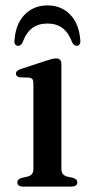

<svg xmlns="http://www.w3.org/2000/svg" viewBox="-20 -690 336 710"><path d="M207 -454V-66.5Q207 -53.5 212.2 -47Q217.5 -40.5 226.5 -37.5L249.5 -32.5Q257.5 -30 261.8 -26Q266 -22 266 -15.5Q266 -8.5 260.2 -4.2Q254.5 0 244.5 0H65Q55 0 49.5 -4.2Q44 -8.5 44 -15.5Q44 -21.5 48.2 -25.8Q52.5 -30 60 -32L84 -37.5Q93.5 -40.5 98.5 -46.8Q103.5 -53 103.5 -66V-381.5Q103.5 -392.5 100 -397Q96.5 -401.5 88 -403L54 -404Q46 -405.5 42.5 -408.8Q39 -412 39 -417.5Q39 -423.5 43.2 -427.5Q47.5 -431.5 57.5 -435L150.5 -465.5Q164 -470 172 -472Q180 -474 188 -474Q197 -474 202 -468.8Q207 -463.5 207 -454ZM155.5 -603Q122.5 -603 99.8 -586.5Q77 -570 63 -532Q56.5 -520.5 47 -520.5Q40.5 -520.5 36.5 -525.8Q32.5 -531 33.5 -540Q37.5 -601 70.8 -635.5Q104 -670 155.5 -670Q207 -670 240 -635.5Q273 -601 277 -540Q278 -531 274 -525.8Q270 -520.5 263 -520.5Q254 -520.5 247.5 -532Q233.5 -569.5 211 -586.2Q188.5 -603 155.5 -603Z"/></svg>

Font: Fraunces 24pt
Style: Regular
Weight: 400
Version: Version 1.000;[b76b70a41]